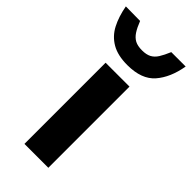

<svg xmlns="http://www.w3.org/2000/svg" viewBox="-291 -807 858 858"><g transform="rotate(45 138.5 -377.5)"><path d="M63 0V-513H214V0ZM139 -574Q78 -574 39.5 -596.5Q1 -619 -20 -659.5Q-41 -700 -51 -755L40 -754Q52 -723 64.5 -704Q77 -685 94 -676Q111 -667 139 -667Q166 -667 183 -676Q200 -685 212 -704Q224 -723 237 -754H328Q314 -672 271.5 -623Q229 -574 139 -574Z"/></g></svg>

Font: REM SemiBold
Style: Regular
Weight: 600
Designer: Octavio Pardo
Foundry: Ashler Design
Version: Version 1.005;gftools[0.9.28]